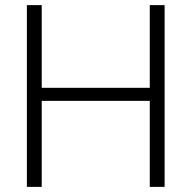

<svg xmlns="http://www.w3.org/2000/svg" viewBox="-20 -730 748 750"><path d="M85 0V-710H143V-387H565V-710H623V0H565V-336H143V0Z"/></svg>

Font: Livvic Light
Style: Regular
Weight: 300
Designer: Jacques Le Bailly, Baron von Fonthausen
Version: Version 1.001; ttfautohint (v1.8.2)